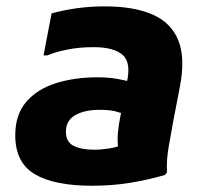

<svg xmlns="http://www.w3.org/2000/svg" viewBox="-20 -582 654 614"><path d="M274.4 12Q153.5 12 91.1 -25Q28.8 -62 28.8 -149.6Q28.8 -215.6 64 -256.4Q99.2 -297.2 158.8 -316Q218.4 -334.8 292 -334.8Q327.1 -334.8 356.3 -329.5Q385.6 -324.2 400 -319.2L383.2 -214Q366.7 -221.8 347.9 -226.3Q329.1 -230.8 298.8 -230.8Q250.2 -230.8 220.5 -213.7Q190.8 -196.6 190.8 -160.6Q190.8 -128.2 215.3 -115.7Q239.8 -103.2 281.2 -103.2Q303.1 -103.2 329 -107.3Q354.9 -111.3 373.2 -120L370.6 -74.6Q360.5 -88.9 357.7 -111.3Q354.9 -133.7 357.2 -158.6Q359.6 -183.4 364 -204.7L384.3 -313.3Q401 -380 373.1 -405.6Q345.2 -431.2 279.2 -431.2Q234.2 -431.2 195.8 -423.6Q157.5 -416.1 131.2 -404.8H119.2L145 -539.2Q183.3 -549.7 226.1 -555.7Q268.9 -561.6 314.8 -561.6Q408.6 -561.6 468.1 -535.5Q527.5 -509.3 550.3 -452.9Q573 -396.5 555.2 -304.4L534 -194.4Q526.7 -154.6 519.3 -112Q511.9 -69.4 514 -30.4L507.2 -22.4Q452 -6.5 394.9 2.8Q337.7 12 274.4 12Z"/></svg>

Font: Kufam
Style: Italic
Weight: 400
Italic angle: -11°
Designer: Artur Schmal
Foundry: Original Type
Version: Version 1.301; ttfautohint (v1.8.3)